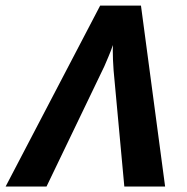

<svg xmlns="http://www.w3.org/2000/svg" viewBox="-62 -679 682 699"><path d="M-41.5 0 302.7 -658.7H451.2L539.1 0H390.6L351.6 -422.4Q348.6 -463.4 348.6 -495.1Q348.6 -511.2 349.1 -515.1Q342.3 -494.6 332.5 -471.9Q322.8 -449.2 317.9 -437.7Q313 -426.3 107.4 0Z"/></svg>

Font: Liberation Mono
Style: Bold Italic
Weight: 700
Italic angle: -12°
Monospace: yes
Designer: Steve Matteson
Foundry: Ascender Corporation
Version: Version 2.1.5